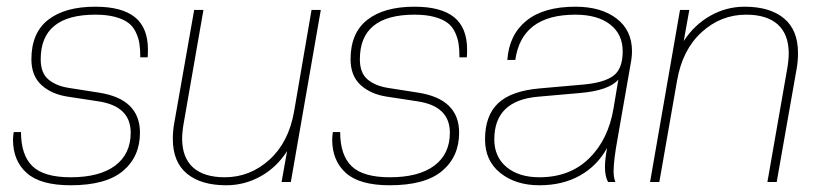

<svg xmlns="http://www.w3.org/2000/svg" viewBox="-20 -546 2455 576"><path d="M191.9 9.8Q101.1 9.8 60.1 -27.1Q19 -64 19 -127Q19 -134.3 21 -149.9H43Q43 -80.6 77.4 -47.4Q111.8 -14.2 191.9 -14.2Q278.8 -14.2 325.4 -49.1Q372.1 -84 372.1 -147.9Q372.1 -228 273.9 -242.2L184.1 -255.9Q134.8 -263.2 104.5 -290.8Q74.2 -318.4 74.2 -368.2Q74.2 -447.3 124.5 -486.6Q174.8 -525.9 266.1 -525.9Q345.7 -525.9 384.8 -494.4Q423.8 -462.9 423.8 -397Q423.8 -381.8 422.9 -374H400.9Q400.9 -397.9 398.2 -415.3Q395.5 -432.6 387.2 -450Q378.9 -467.3 364.3 -478Q349.6 -488.8 325 -495.4Q300.3 -502 266.1 -502Q102.1 -502 102.1 -368.2Q102.1 -327.1 125.2 -307.6Q148.4 -288.1 187 -282.2L276.9 -268.1Q399.9 -249 399.9 -147.9Q399.9 -76.2 348.9 -33.2Q297.9 9.8 191.9 9.8Z M658.7 9.8Q583 9.8 540.8 -25.1Q498.5 -60.1 498.5 -128.9Q498.5 -153.3 502.4 -174.8L562.5 -516.1H590.3L530.8 -174.8Q526.4 -148.9 526.4 -128.9Q526.9 -72.3 559.6 -43.2Q592.3 -14.2 654.3 -14.2Q730 -14.2 788.1 -66.7Q846.2 -119.1 862.3 -211.9L914.6 -516.1H942.4L852.5 0H824.7L841.3 -92.8Q810.1 -43.9 762 -17.1Q713.9 9.8 658.7 9.8Z M1149.4 9.8Q1058.6 9.8 1017.6 -27.1Q976.6 -64 976.6 -127Q976.6 -134.3 978.5 -149.9H1000.5Q1000.5 -80.6 1034.9 -47.4Q1069.3 -14.2 1149.4 -14.2Q1236.3 -14.2 1283 -49.1Q1329.6 -84 1329.6 -147.9Q1329.6 -228 1231.4 -242.2L1141.6 -255.9Q1092.3 -263.2 1062 -290.8Q1031.7 -318.4 1031.7 -368.2Q1031.7 -447.3 1082 -486.6Q1132.3 -525.9 1223.6 -525.9Q1303.2 -525.9 1342.3 -494.4Q1381.3 -462.9 1381.3 -397Q1381.3 -381.8 1380.4 -374H1358.4Q1358.4 -397.9 1355.7 -415.3Q1353 -432.6 1344.7 -450Q1336.4 -467.3 1321.8 -478Q1307.1 -488.8 1282.5 -495.4Q1257.8 -502 1223.6 -502Q1059.6 -502 1059.6 -368.2Q1059.6 -327.1 1082.8 -307.6Q1106 -288.1 1144.5 -282.2L1234.4 -268.1Q1357.4 -249 1357.4 -147.9Q1357.4 -76.2 1306.4 -33.2Q1255.4 9.8 1149.4 9.8Z M1598.1 9.8Q1527.3 9.8 1481.2 -26.9Q1435.1 -63.5 1435.1 -127.9Q1435.1 -199.2 1474.4 -236.3Q1513.7 -273.4 1599.1 -280.8L1726.1 -292Q1788.6 -296.9 1818.4 -317.4Q1848.1 -337.9 1848.1 -392.1Q1848.1 -443.4 1810.3 -472.7Q1772.5 -502 1706.1 -502Q1544.9 -502 1525.9 -366.2H1502Q1507.3 -441.9 1559.3 -483.9Q1611.3 -525.9 1706.1 -525.9Q1783.2 -525.9 1829.6 -490.5Q1876 -455.1 1876 -392.1Q1876 -379.9 1874 -366.2L1833 -131.8Q1820.8 -64.9 1820.8 -33.2Q1820.8 -12.7 1826.2 0H1804.2Q1794.9 -16.6 1794.9 -44.9Q1794.9 -67.9 1801.3 -102.1Q1771.5 -48.3 1719.7 -19.3Q1668 9.8 1598.1 9.8ZM1598.1 -14.2Q1689.5 -14.2 1747.3 -70.8Q1805.2 -127.4 1820.8 -222.2L1835 -307.1Q1806.2 -274.4 1721.2 -267.1L1594.2 -255.9Q1462.9 -244.6 1462.9 -127.9Q1462.9 -75.2 1499.8 -44.7Q1536.6 -14.2 1598.1 -14.2Z M2310.1 0H2282.2L2341.8 -340.8Q2346.2 -366.2 2346.2 -387.2Q2345.7 -443.8 2313 -472.9Q2280.3 -502 2218.3 -502Q2142.6 -502 2085 -449.5Q2027.3 -397 2011.2 -304.2L1958 0H1930.2L2020 -516.1H2047.9L2031.2 -422.9Q2063 -471.7 2111.1 -498.8Q2159.2 -525.9 2213.9 -525.9Q2289.6 -525.9 2331.8 -491Q2374 -456.1 2374 -387.2Q2374 -362.3 2370.1 -340.8Z"/></svg>

Font: Creato Display Thin
Style: Italic
Weight: 265
Italic angle: -10°
Version: Version 1.000